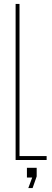

<svg xmlns="http://www.w3.org/2000/svg" viewBox="-20 -820 265 984"><path d="M60 0V-800H80V-20H219V0ZM125 144 145 90H118V40H168V84L147 144Z"/></svg>

Font: Big Shoulders Thin
Style: Regular
Weight: 100
Designer: Patric King
Foundry: XO Type Co
Version: Version 2.002